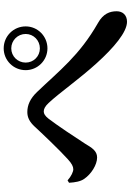

<svg xmlns="http://www.w3.org/2000/svg" viewBox="146 -895 708 1040"><g transform="rotate(-90 500.0 -375.0)"><path d="M758 -472C824 -472 877 -525 877 -590C877 -656 824 -709 758 -709C693 -709 640 -656 640 -590C640 -525 693 -472 758 -472ZM902 -41C938 -41 959 -64 959 -97C959 -134 946 -170 896 -198C719 -299 637 -408 522 -528C486 -566 450 -581 413 -581C383 -581 359 -568 334 -541C303 -507 208 -407 158 -362C134 -340 118 -332 103 -332C90 -332 65 -343 43 -363L30 -355C32 -322 37 -293 51 -273C77 -235 127 -203 167 -203C203 -203 220 -232 241 -267C273 -317 343 -422 377 -466C392 -485 404 -492 416 -492C429 -492 443 -486 462 -466C518 -406 594 -297 678 -205C762 -112 846 -41 902 -41ZM758 -513C715 -513 681 -547 681 -590C681 -633 715 -668 758 -668C801 -668 836 -633 836 -590C836 -547 801 -513 758 -513Z"/></g></svg>

Font: Source Han Serif CN
Style: Bold
Weight: 700
Designer: Ryoko NISHIZUKA 西塚涼子 (kana & ideographs); Frank Grießhammer (Latin, Greek & Cyrillic); Wenlong ZHANG 张文龙 (bopomofo); San
Foundry: Adobe
Version: Version 2.003;hotconv 1.1.1;makeotfexe 2.6.0